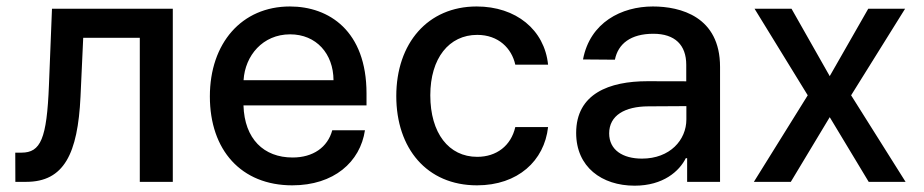

<svg xmlns="http://www.w3.org/2000/svg" viewBox="-20 -573 2910 605"><path d="M28.4 0H62.5C181.5 0 225.1 -88.1 233.7 -268.5L242.2 -453.8H420.5V0H524.5V-545.5H143.8L134.2 -304C127.5 -135.7 108.3 -92 47.6 -92H28.1Z M900.9 11C1032 11 1115.1 -62.5 1130 -162.6H1027C1012.4 -108.7 966.3 -76.7 902 -76.7C811.1 -76.7 750.4 -135.3 747.2 -240.8H1134.9V-278.4C1134.9 -475.5 1017 -552.6 893.5 -552.6C741.5 -552.6 641.3 -436.8 641.3 -269.2C641.3 -99.8 740.1 11 900.9 11ZM747.5 -320.3C752.1 -397.7 807.9 -464.8 894.2 -464.8C976.6 -464.8 1030.5 -403.8 1030.9 -320.3Z M1483 11C1611.9 11 1695.3 -66.4 1707 -172.6H1603.7C1590.2 -113.6 1544.4 -78.8 1483.7 -78.8C1393.8 -78.8 1335.9 -153.8 1335.9 -272.7C1335.9 -389.6 1394.9 -463.1 1483.7 -463.1C1551.1 -463.1 1592.3 -420.5 1603.7 -369.3H1707C1695.7 -479.4 1605.8 -552.6 1481.9 -552.6C1328.1 -552.6 1228.7 -436.8 1228.7 -270.2C1228.7 -105.8 1324.6 11 1483 11Z M1979.8 12.1C2070 12.1 2120.7 -33.7 2141 -74.6H2145.2V0H2248.9V-362.2C2248.9 -521 2123.9 -552.6 2037.3 -552.6C1938.6 -552.6 1839.1 -502.5 1817.1 -385.7L1917.6 -384.9C1927.6 -435 1967.3 -466.6 2038.7 -466.6C2107.2 -466.6 2142.4 -430.8 2142.4 -369V-316.8L2020.2 -317.1C1900.2 -317.1 1795.5 -278.1 1795.5 -154.1C1795.5 -46.9 1876.1 12.1 1979.8 12.1ZM1899.5 -152.7C1899.5 -209.5 1949.2 -237.6 2022.7 -237.9L2142.8 -238.6V-196.7C2142.8 -132.1 2091.3 -73.2 2002.8 -73.2C1942.8 -73.2 1899.5 -100.1 1899.5 -152.7Z M2474.1 -545.5H2357.6L2525.2 -272.7L2355.5 0H2471.9L2594.5 -203.8L2717.3 0H2833.5L2661.9 -272.7L2832 -545.5H2715.9L2594.5 -333.1Z"/></svg>

Font: Margiela Sans Medium
Style: Regular
Weight: 500
Designer: Stefan Endress, Andreas Faust
Version: Version 1.100;FEAKit 1.0